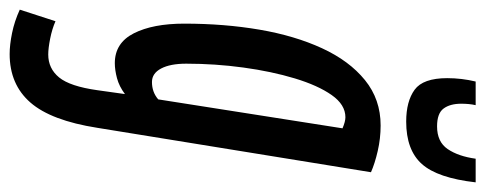

<svg xmlns="http://www.w3.org/2000/svg" viewBox="-342 -462 1006 398"><g transform="rotate(90 161.0 -263.0)"><path d="M-18 199 6 125Q22 132 42 136Q62 140 75 140Q104 140 122.5 117.5Q141 95 149 38L157 -19Q141 -7 124 -2.5Q107 2 93 2Q51 2 31 -37.5Q11 -77 11 -142Q11 -225 23.5 -298Q36 -371 62 -427.5Q88 -484 128 -516.5Q168 -549 222 -549Q249 -549 275 -543Q301 -537 319 -529L227 38Q212 134 174.5 177Q137 220 74 220Q55 220 30.5 215Q6 210 -18 199ZM228 -470Q214 -476 205 -476Q179 -476 159 -447.5Q139 -419 124.5 -371Q110 -323 102 -264.5Q94 -206 94 -146Q94 -113 104 -94Q114 -75 132 -75Q153 -75 168 -88ZM214 -602Q172 -602 148 -619.5Q124 -637 124 -687Q124 -717 131 -746H180Q177 -733 177 -716Q177 -693 187 -679.5Q197 -666 224 -666Q256 -666 271 -688Q286 -710 291 -746H340Q331 -667 302 -634.5Q273 -602 214 -602Z"/></g></svg>

Font: Georama Extra Condensed Medium
Style: Italic
Weight: 500
Width: 2
Italic angle: -9°
Designer: Jean-Baptiste Levee
Foundry: Production Type
Version: Version 1.000